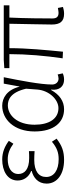

<svg xmlns="http://www.w3.org/2000/svg" viewBox="549 -1136 600 1738"><g transform="rotate(-90 849.0 -267.0)"><path d="M270 13C348 13 400 -6 463 -55L435 -97C381 -52 337 -36 277 -36C177 -36 116 -79 116 -149C116 -217 169 -257 271 -257C296 -257 319 -256 350 -254V-305C323 -303 307 -303 287 -303C185 -303 143 -345 143 -401C143 -466 203 -497 276 -497C328 -497 372 -479 417 -446L443 -487C395 -523 340 -547 275 -547C171 -547 84 -500 84 -407C84 -354 114 -307 170 -285V-280C111 -265 56 -223 56 -145C56 -50 141 13 270 13Z M729 13C801 13 861 -27 903 -104H907C897 -26 939 13 997 13C1023 13 1041 7 1054 1L1044 -45C1033 -41 1019 -37 1006 -37C977 -37 953 -59 953 -95C953 -201 989 -385 1019 -533H961L935 -391H933C905 -505 830 -547 761 -547C638 -547 528 -440 528 -254C528 -78 611 13 729 13ZM739 -38C644 -38 589 -121 589 -254C589 -410 674 -496 764 -496C816 -496 882 -472 915 -331L907 -226C898 -124 819 -38 739 -38Z M1593 13C1619 13 1638 8 1655 3L1646 -43C1624 -39 1611 -37 1602 -37C1567 -37 1551 -54 1551 -92C1551 -155 1552 -348 1559 -482H1670V-533H1176L1101 -528V-482H1228C1228 -326 1213 -154 1190 0L1250 3C1265 -150 1282 -322 1282 -482H1503C1501 -352 1496 -164 1496 -98C1496 -22 1525 13 1593 13Z"/></g></svg>

Font: Noto Sans JP Light
Style: Regular
Weight: 300
Designer: Ryoko NISHIZUKA (kana & ideographs); Paul D. Hunt (Latin, Greek & Cyrillic); Wenlong ZHANG (bopomofo); Sandoll Communica
Foundry: Adobe Systems Incorporated
Version: Version 1.004;PS 1.004;hotconv 1.0.82;makeotf.lib2.5.63406